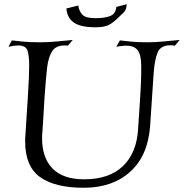

<svg xmlns="http://www.w3.org/2000/svg" viewBox="-20 -864 870 908"><path d="M376 24Q240 24 169.5 -26.5Q99 -77 99 -194Q99 -201 99 -208Q99 -215 100 -222Q107 -330 111 -394Q115 -458 116.5 -493.5Q118 -529 118 -551Q118 -604 109.5 -626.5Q101 -649 66 -649Q49 -649 20 -643L36 -673Q51 -671 85 -667.5Q119 -664 171 -664Q209 -664 249.5 -668Q290 -672 324 -675L301 -648Q297 -649 293 -649Q289 -649 285 -649Q244 -649 226.5 -621.5Q209 -594 203 -546Q200 -522 196.5 -481Q193 -440 190 -394.5Q187 -349 185 -309Q183 -269 181 -247Q180 -237 179.5 -228Q179 -219 179 -210Q179 -118 228.5 -67Q278 -16 378 -16Q496 -16 561 -78Q626 -140 633 -253Q638 -328 641 -373.5Q644 -419 645.5 -448Q647 -477 647.5 -500Q648 -523 648 -552Q648 -602 632 -625Q616 -648 576 -648Q566 -648 555 -646.5Q544 -645 530 -643L547 -673Q564 -671 596.5 -667.5Q629 -664 677 -664Q713 -664 754.5 -668Q796 -672 830 -675L807 -648Q801 -649 796 -649.5Q791 -650 786 -650Q739 -650 725 -614.5Q711 -579 707 -522L690 -269Q680 -128 596 -52Q512 24 376 24ZM430 -735Q363 -735 330.5 -756.5Q298 -778 294 -824L350 -838Q354 -811 369.5 -794.5Q385 -778 433 -778Q474 -778 500.5 -788Q527 -798 530 -831L579 -844Q579 -819 564.5 -804.5Q550 -790 531 -773Q515 -757 494.5 -746Q474 -735 430 -735Z"/></svg>

Font: Luxurious Roman
Style: Regular
Weight: 400
Designer: Robert E. Leuschke
Foundry: Robert E. Leuschke
Version: Version 1.010; ttfautohint (v1.8.3)